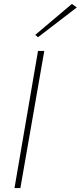

<svg xmlns="http://www.w3.org/2000/svg" viewBox="-20 -960 412 980"><path d="M174 -700 54 0H84L206 -700ZM372 -922 347 -940 160 -782 174 -770Z"/></svg>

Font: Jost* 200 Thin Italic
Style: Italic
Weight: 200
Italic angle: -10°
Version: Version 3.200; ttfautohint (v0.97) -l 8 -r 50 -G 200 -x 14 -